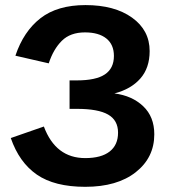

<svg xmlns="http://www.w3.org/2000/svg" viewBox="-20 -718 666 748"><path d="M312 9.8Q192.4 9.8 123.5 -37.8Q54.7 -85.4 22 -180.2L150.9 -225.1Q196.8 -102.1 312 -102.1Q374.5 -102.1 407.2 -127.7Q439.9 -153.3 439.9 -201.2Q439.9 -249.5 401.1 -271.7Q362.3 -293.9 279.8 -293.9H251V-404.8H279.8Q353.5 -404.8 388.7 -428.2Q423.8 -451.7 423.8 -500Q423.8 -544.4 394.3 -568.1Q364.7 -591.8 311 -591.8Q253.9 -591.8 220.9 -559.1Q188 -526.4 169.9 -471.2L40 -501Q71.8 -595.7 137.7 -647Q203.6 -698.2 313 -698.2Q426.3 -698.2 494.6 -649.2Q563 -600.1 563 -519Q563 -453.1 526.6 -411.9Q490.2 -370.6 425.8 -354Q494.6 -345.2 537.8 -304.2Q581.1 -263.2 581.1 -194.8Q581.1 -104 508.8 -47.1Q436.5 9.8 312 9.8Z"/></svg>

Font: Libra Sans Modern
Style: Bold
Weight: 700
Foundry: Stefan Peev, Context Ltd
Version: Version 1.000